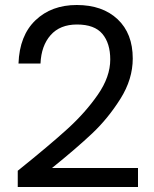

<svg xmlns="http://www.w3.org/2000/svg" viewBox="-20 -756 615 768"><path d="M51 -73Q178 -175 250 -240.5Q322 -306 371.5 -377.5Q421 -449 421 -518Q421 -583 389.5 -620.5Q358 -658 288 -658Q220 -658 182.5 -615.5Q145 -573 142 -502H54Q58 -614 122 -675Q186 -736 287 -736Q390 -736 450.5 -679Q511 -622 511 -522Q511 -439 461.5 -360.5Q412 -282 349 -222.5Q286 -163 188 -84H532V-8H51Z"/></svg>

Font: DVN-Poppins
Style: Regular
Weight: 400
Designer: Ninad Kale (Devanagari), Jonny Pinhorn (Latin)
Foundry: Indian Type Foundry
Version: 4.004